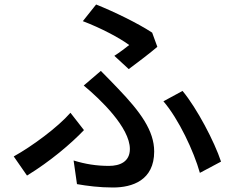

<svg xmlns="http://www.w3.org/2000/svg" viewBox="-20 -801 1040 853"><path d="M552 -494C589 -521 655 -572 679 -593L656 -656C592 -698 487 -749 407 -781L348 -707C425 -678 511 -633 554 -601C539 -589 513 -569 488 -553ZM322 17C367 25 422 32 482 32C568 32 665 0 665 -128C665 -220 604 -304 504 -408C480 -433 455 -459 428 -486L352 -421C426 -360 557 -234 557 -139C557 -82 512 -64 464 -64C408 -64 359 -72 307 -88ZM962 -83C933 -171 855 -320 791 -397L706 -351C774 -272 841 -129 868 -33ZM353 -223 293 -300C237 -236 124 -152 41 -106L100 -21C203 -84 296 -163 353 -223Z"/></svg>

Font: Spoqa Han Sans Neo Medium
Style: Regular
Weight: 500
Designer: [Spoqa Han Sans Neo] Dong-huui Kim  Younghwa Kang  Yujin Lee  [Noto Sans] Ryoko NISHIZUKA  (kana & ideographs); Paul D. 
Foundry: Spoqa (http://www.spoqa-han-sans.com)
Version: Version 1.000